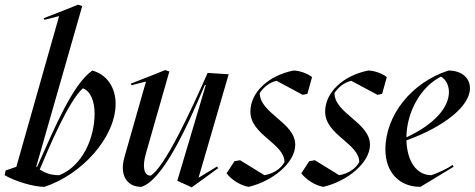

<svg xmlns="http://www.w3.org/2000/svg" viewBox="-50 -786 2032 822"><path d="M140 14C300 -38 445 -198 445 -342C445 -414 405 -468 345 -484C261 -424 188 -248 109 -72H105L302 -760L284 -766L227 -743L137 -708L140 -701L203 -717L20 -72L-26 -56L-30 -36C18 -8 96 14 140 14ZM204 -36C168 -36 147 -44 120 -60C160 -156 245 -356 305 -408C337 -396 355 -354 355 -300C355 -196 304 -76 204 -36Z M771 16 884 -66 879 -73 800 -25 929 -468 839 -474C763 -302 655 -70 595 -34C566 -34 558 -72 575 -130L675 -480L657 -486L600 -463L510 -428L513 -421L575 -437L483 -114C461 -39 491 14 555 14C647 -14 751 -242 827 -422H831L709 -12Z M1014 14C1118 -10 1214 -90 1214 -166C1214 -262 1062 -300 1062 -388C1081 -415 1104 -433 1134 -440L1246 -380L1266 -384L1286 -456C1266 -472 1231 -484 1206 -484C1098 -462 1022 -390 1022 -308C1022 -208 1168 -172 1168 -92C1153 -64 1120 -42 1082 -36L978 -100L954 -96L920 -44C941 -16 980 8 1014 14Z M1334 14C1438 -10 1534 -90 1534 -166C1534 -262 1382 -300 1382 -388C1401 -415 1424 -433 1454 -440L1566 -380L1586 -384L1606 -456C1586 -472 1551 -484 1526 -484C1418 -462 1342 -390 1342 -308C1342 -208 1488 -172 1488 -92C1473 -64 1440 -42 1402 -36L1298 -100L1274 -96L1240 -44C1261 -16 1300 8 1334 14Z M1750 14 1892 -72 1888 -80C1867 -65 1829 -47 1797 -36C1734 -36 1693 -94 1690 -185C1848 -242 1962 -330 1962 -408C1962 -453 1926 -484 1870 -484C1712 -433 1600 -293 1600 -146C1600 -50 1658 14 1750 14ZM1690 -198C1691 -308 1752 -415 1838 -458C1860 -445 1872 -419 1872 -392C1872 -326 1810 -254 1690 -198Z"/></svg>

Font: Mazius Display Extra italic
Style: Regular
Weight: 400
Italic angle: -17°
Designer: Alberto Casagrande & Collletttivo
Foundry: Collletttivo
Version: Version 2.000;Glyphs 3.2 (3217)